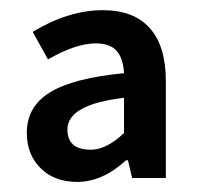

<svg xmlns="http://www.w3.org/2000/svg" viewBox="-20 -738 392 381"><path d="M33.2 -474.1Q33.2 -526.4 79.1 -554.7Q125 -583 226.1 -592.8Q224.6 -621.6 211.7 -636.7Q198.7 -651.9 169.9 -651.9Q130.4 -651.9 75.2 -620.1L44.9 -674.8Q116.2 -717.8 184.1 -717.8Q245.6 -717.8 277.3 -682.1Q309.1 -646.5 309.1 -577.1V-384.8H242.2L233.9 -419.9H230Q183.6 -377 132.8 -377Q87.9 -377 60.5 -404.3Q33.2 -431.6 33.2 -474.1ZM113.8 -481Q113.8 -440.9 160.2 -440.9Q191.4 -440.9 226.1 -474.1V-543.9Q113.8 -530.8 113.8 -481Z"/></svg>

Font: Source Sans Pro Semibold
Style: Regular
Weight: 600
Designer: Paul D. Hunt
Foundry: Adobe Systems Incorporated
Version: Version 2.020;PS 2.0;hotconv 1.0.86;makeotf.lib2.5.63406